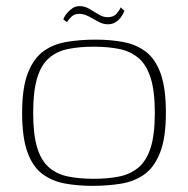

<svg xmlns="http://www.w3.org/2000/svg" viewBox="-20 -598 612 625"><path d="M281 7Q231 7 189.5 -1Q148 -9 117 -32.5Q86 -56 69 -103.5Q52 -151 52 -231Q52 -313 71 -361Q90 -409 122.5 -432Q155 -455 199 -462Q243 -469 291 -469Q341 -469 382.5 -461Q424 -453 455 -429.5Q486 -406 503 -358.5Q520 -311 520 -231Q520 -149 501 -101Q482 -53 449.5 -30Q417 -7 373.5 0Q330 7 281 7ZM285 -16Q332 -16 368.5 -23.5Q405 -31 431 -53Q457 -75 470.5 -117.5Q484 -160 484 -231Q484 -301 470.5 -344Q457 -387 431 -409Q405 -431 368.5 -438.5Q332 -446 285 -446Q238 -446 201.5 -438.5Q165 -431 139.5 -409Q114 -387 101 -344Q88 -301 88 -231Q88 -160 101 -117.5Q114 -75 139.5 -53Q165 -31 201.5 -23.5Q238 -16 285 -16ZM331 -519Q315 -519 300 -527.5Q285 -536 269 -544.5Q253 -553 238 -553Q222 -553 212 -543Q202 -533 198 -526L186 -535Q187 -538 190.5 -544.5Q194 -551 201 -558.5Q208 -566 217 -572Q226 -578 240 -578Q256 -578 271 -569Q286 -560 301 -551Q316 -542 330 -542Q350 -542 360 -554Q370 -566 373 -574L385 -563Q384 -560 380.5 -553Q377 -546 371 -538.5Q365 -531 355 -525Q345 -519 331 -519Z"/></svg>

Font: Genos ExtraLight
Style: Regular
Weight: 250
Designer: Robert E. Leuschke
Foundry: Robert E. Leuschke
Version: Version 1.010